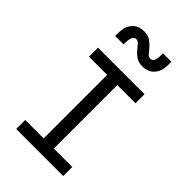

<svg xmlns="http://www.w3.org/2000/svg" viewBox="-283 -1067 1165 1165"><g transform="rotate(45 300.0 -484.0)"><path d="M98.4 0H502V-77.6H343.8V-622.4H500V-700H100.4V-622.4H256.6V-77.6H98.4ZM124.4 -823.6H196L196.6 -844.6Q197.6 -873 205.5 -887.1Q213.4 -901.2 228 -901.2Q243.6 -901.2 255.3 -886.8Q267 -872.4 281.3 -855.4Q295.6 -838.4 316.2 -824Q336.8 -809.6 371 -809.6Q420 -809.6 447.8 -841.1Q475.6 -872.6 475.6 -926.8V-954.4H404L403.4 -933.4Q402.4 -904.6 395.2 -890.7Q388 -876.8 372.8 -876.8Q356.6 -876.8 344.9 -891.2Q333.2 -905.6 318.7 -922.6Q304.2 -939.6 283.7 -954Q263.2 -968.4 229 -968.4Q180 -968.4 152.2 -936.9Q124.4 -905.4 124.4 -851.2Z"/></g></svg>

Font: CommitMonoV142 ExtLt
Style: Regular
Weight: 200
Monospace: yes
Designer: Eigil Nikolajsen
Foundry: Eigil Nikolajsen
Version: Version 1.142